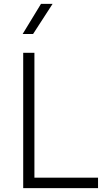

<svg xmlns="http://www.w3.org/2000/svg" viewBox="-20 -973 567 993"><path d="M100 0V-700H158V-54H487V0ZM97 -797 192 -953H252L151 -797Z"/></svg>

Font: Geologica Roman Thin
Style: Regular
Weight: 250
Designer: Sindre Bremnes, Frode Helland
Foundry: Monokrom Skriftforlag AS
Version: Version 1.010;gftools[0.9.28]